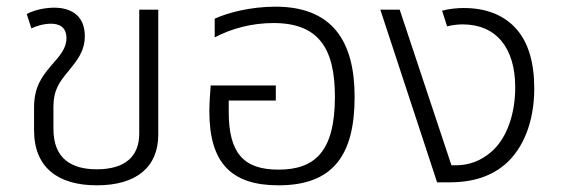

<svg xmlns="http://www.w3.org/2000/svg" viewBox="-20 -546 1680 575"><path d="M270 9C389 9 454 -46 454 -143V-517H397V-146C397 -78 355 -39 270 -39C195 -39 140 -70 140 -160V-227C140 -275 157 -300 185 -333C211 -365 234 -393 234 -438C234 -495 198 -523 142 -523C115 -523 82 -516 60 -504L74 -461C88 -468 111 -475 133 -475C157 -475 179 -465 179 -432C179 -401 160 -380 132 -348C105 -316 82 -285 82 -224V-156C82 -44 154 9 270 9Z M814 9C979 9 1042 -83 1042 -256C1042 -423 975 -526 805 -526C730 -526 662 -508 623 -490V-434C674 -461 735 -477 799 -477C936 -477 983 -399 983 -256C983 -91 922 -38 814 -38C709 -38 665 -88 665 -211V-245H806V-290H611C609 -267 607 -235 607 -212C607 -59 672 9 814 9Z M1289 0H1327C1402 0 1454 -21 1493 -54C1547 -101 1580 -181 1580 -281C1580 -357 1563 -422 1521 -465C1485 -502 1435 -522 1368 -522C1351 -522 1326 -520 1304 -514L1319 -467C1329 -470 1349 -473 1365 -473C1466 -473 1523 -403 1523 -284C1523 -207 1499 -132 1451 -91C1422 -66 1387 -51 1346 -51H1332L1177 -517H1119Z"/></svg>

Font: Noto Sans Thai UI Light
Style: Regular
Weight: 300
Designer: Monotype Design Team
Foundry: Monotype Imaging Inc.
Version: Version 2.000